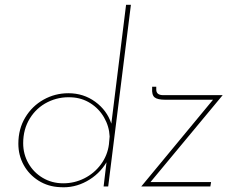

<svg xmlns="http://www.w3.org/2000/svg" viewBox="-20 -772 955 795"><path d="M522 -752 428 0H409L421 -100Q391 -50 339 -21.5Q287 7 229 3Q179 1 139.5 -24Q100 -49 78 -89Q56 -129 56 -177Q56 -238 84.5 -285.5Q113 -333 160.5 -359.5Q208 -386 263 -386Q326 -386 374.5 -350.5Q423 -315 441 -260L502 -752ZM434 -207Q432 -249 411 -285.5Q390 -322 354.5 -344.5Q319 -367 276 -369Q223 -372 177 -349Q131 -326 103.5 -281.5Q76 -237 76 -179Q76 -134 97.5 -96Q119 -58 157 -35.5Q195 -13 242 -13Q288 -13 329 -33.5Q370 -54 397.5 -91Q425 -128 431 -174ZM603 -18H854L851 0H565L862 -359H665Q632 -359 620 -369Q608 -379 610 -407V-413H627V-401Q627 -378 656 -378H902Z"/></svg>

Font: Josefin Sans Thin
Style: Italic
Weight: 200
Italic angle: -7°
Designer: Santiago Orozco
Foundry: Typemade
Version: Version 2.000